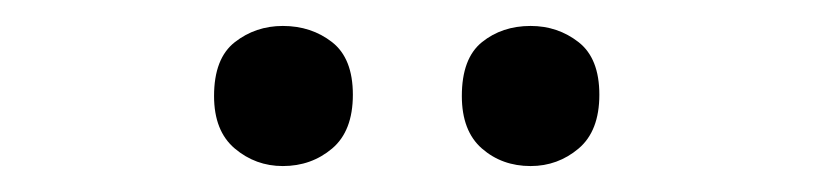

<svg xmlns="http://www.w3.org/2000/svg" viewBox="-20 -756 628 148"><path d="M145 -682Q145 -711 161 -723.5Q177 -736 198 -736Q220 -736 236 -723.5Q252 -711 252 -683Q252 -655 236 -641.5Q220 -628 198 -628Q177 -628 161 -641.5Q145 -655 145 -682ZM336 -682Q336 -711 351.5 -723.5Q367 -736 389 -736Q410 -736 426 -723.5Q442 -711 442 -683Q442 -655 426 -641.5Q410 -628 389 -628Q367 -628 351.5 -641.5Q336 -655 336 -682Z"/></svg>

Font: Noto Sans Hebrew Medium
Style: Regular
Weight: 500
Designer: Monotype Design Team
Foundry: Monotype Imaging Inc.
Version: Version 2.003